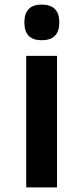

<svg xmlns="http://www.w3.org/2000/svg" viewBox="-20 -815 362 835"><path d="M94 -572H228V0H94ZM161 -640Q86 -640 86 -717.5Q86 -795 161 -795Q238 -795 238 -717.5Q238 -640 161 -640Z"/></svg>

Font: Sintony
Style: Bold
Weight: 700
Designer: Eduardo Rodriguez Tunni
Foundry: Eduardo Rodriguez Tunni
Version: Version 1.001